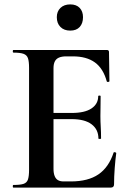

<svg xmlns="http://www.w3.org/2000/svg" viewBox="-20 -852 592 872"><path d="M483 0H41Q38 0 38 -6Q38 -12 41 -12Q72 -12 87 -17Q102 -22 107 -37Q112 -52 112 -81V-544Q112 -573 107 -587.5Q102 -602 87 -607.5Q72 -613 41 -613Q38 -613 38 -619Q38 -625 41 -625H465Q475 -625 475 -616L477 -483Q477 -481 472 -480Q467 -479 465 -482Q449 -541 411 -568.5Q373 -596 311 -596H281Q261 -596 248 -590.5Q235 -585 229 -573Q223 -561 223 -543V-85Q223 -66 228 -53Q233 -40 243 -34Q253 -28 269 -28H302Q380 -28 427 -60Q474 -92 496 -159Q497 -162 502.5 -160.5Q508 -159 508 -157Q504 -128 501 -88.5Q498 -49 498 -15Q498 0 483 0ZM427 -223Q427 -264 396 -287.5Q365 -311 305 -311H170V-339H306Q365 -339 395.5 -359.5Q426 -380 426 -415Q426 -418 431.5 -418Q437 -418 437 -415Q437 -382 436.5 -363.5Q436 -345 436 -325Q436 -300 437.5 -276Q439 -252 439 -223Q439 -221 433 -221Q427 -221 427 -223ZM299 -713Q271 -713 254.5 -729.5Q238 -746 238 -774Q238 -800 254.5 -816Q271 -832 299 -832Q327 -832 342 -816Q357 -800 357 -774Q357 -746 342 -729.5Q327 -713 299 -713Z"/></svg>

Font: Cormorant Garamond Light
Style: Bold
Weight: 700
Version: Version 4.001